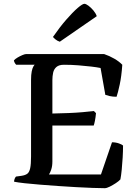

<svg xmlns="http://www.w3.org/2000/svg" viewBox="-20 -988 732 1008"><path d="M530 0Q505 0 466 -1.5Q427 -3 380 -5.5Q333 -8 284.5 -11.5Q236 -15 191 -18.5Q146 -22 110 -26Q74 -30 54 -34Q54 -42 57 -49.5Q60 -57 64 -61L93 -65Q113 -68 123.5 -76Q134 -84 138.5 -105Q143 -126 143 -166V-568Q143 -596 146.5 -613Q150 -630 155 -638.5Q160 -647 162 -648H65Q61 -652 57.5 -658Q54 -664 53 -671Q59 -678 71.5 -685.5Q84 -693 97 -698.5Q110 -704 116 -704H527Q554 -695 580 -680Q606 -665 622 -648Q618 -588 608.5 -544Q599 -500 592 -480Q572 -480 556.5 -483.5Q541 -487 533 -490L508 -631Q489 -635 459 -638.5Q429 -642 392 -645Q355 -648 316 -648Q290 -648 276.5 -636.5Q263 -625 259 -606.5Q255 -588 255 -568V-392Q301 -393 340 -394.5Q379 -396 412.5 -399Q446 -402 473 -405L484 -394Q482 -372 478.5 -354.5Q475 -337 472 -329H255V-140Q255 -116 249 -98Q243 -80 237 -72H510L568 -241Q588 -241 604.5 -235Q621 -229 626 -224Q626 -194 624 -160.5Q622 -127 619 -96.5Q616 -66 612 -46Q604 -37 588 -26.5Q572 -16 556 -8Q540 0 530 0ZM294 -769Q281 -773 271.5 -781Q262 -789 258 -794Q294 -846 328 -885Q362 -924 387.5 -946Q413 -968 423 -968Q431 -968 444.5 -958Q458 -948 470.5 -933Q483 -918 488 -903Z"/></svg>

Font: Texturina Medium
Style: Regular
Weight: 500
Designer: Guillermo Torres Carreño
Foundry: Omnibus-Type
Version: Version 1.003